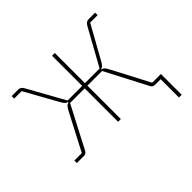

<svg xmlns="http://www.w3.org/2000/svg" viewBox="-148 -703 1040 1040"><g transform="rotate(-45 372.5 -183.0)"><path d="M684.1 140.1V0H641.1Q624 0 616.2 -16.1L491.2 -255.9H378.9V0H357.9V-255.9H246.1L121.1 -16.1Q113.3 0 96.2 0H42V-19H99.1L206.1 -224.1Q218.3 -247.1 224.9 -254.4Q231.4 -261.7 242.2 -264.2V-267.1Q232.4 -269 225.6 -276.4Q218.8 -283.7 208 -303.2L106 -486.8H48.8V-505.9H98.1Q109.4 -505.9 116.2 -501Q123 -496.1 129.9 -483.9L246.1 -274.9H357.9V-505.9H378.9V-274.9H491.2L606.9 -483.9Q613.8 -496.1 620.8 -501Q627.9 -505.9 639.2 -505.9H688V-486.8H630.9L528.8 -303.2Q518.1 -283.7 511.5 -276.4Q504.9 -269 495.1 -267.1V-264.2Q505.9 -262.2 512.2 -254.9Q518.6 -247.6 530.8 -224.1L638.2 -19H705.1V140.1Z"/></g></svg>

Font: Anuphan Thin
Style: Regular
Weight: 250
Designer: Mike Abbink, Paul van der Laan, Pieter van Rosmalen, Mint Tantisuwanna
Foundry: Bold Monday; Cadson Demak
Version: Version 3.002;hotconv 1.0.109;makeotfexe 2.5.65596